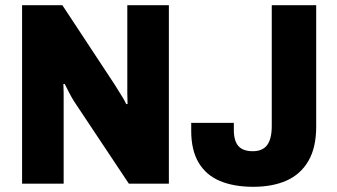

<svg xmlns="http://www.w3.org/2000/svg" viewBox="-20 -707 1298 739"><path d="M65 0V-687H220L421 -382Q426 -373 435 -359.5Q444 -346 452.5 -331.5Q461 -317 466 -306L471 -307Q470 -328 470 -348Q470 -368 470 -382V-687H630V0H476L265 -317Q255 -333 245.5 -351.5Q236 -370 229 -384H224Q225 -367 225 -349Q225 -331 225 -317V0ZM955 12Q880 12 826.5 -10.5Q773 -33 744.5 -81Q716 -129 716 -203V-234H880V-207Q880 -165 897.5 -145Q915 -125 953 -125Q991 -125 1008.5 -149Q1026 -173 1026 -222V-687H1197V-219Q1197 -139 1167 -87.5Q1137 -36 1083 -12Q1029 12 955 12Z"/></svg>

Font: Archivo SemiCondensed ExtraBold
Style: Regular
Weight: 800
Width: 4
Designer: Hector Gatti
Foundry: Omnibus-Type
Version: Version 2.001